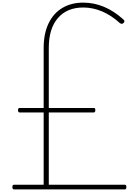

<svg xmlns="http://www.w3.org/2000/svg" viewBox="-20 -1440 1030 1460"><path d="M85 0Q81 0 77.5 -4Q74 -8 74 -18Q74 -27 77.5 -31Q81 -35 85 -35H312V-585H128Q124 -585 120.5 -589Q117 -593 117 -603Q117 -612 120.5 -615.5Q124 -619 128 -619H312V-1076Q312 -1183 348.5 -1260.5Q385 -1338 453 -1379Q521 -1420 613 -1420Q694 -1420 770 -1388.5Q846 -1357 917 -1293Q924 -1287 926 -1281Q928 -1275 920 -1266Q914 -1259 906.5 -1259Q899 -1259 892 -1264Q826 -1324 755.5 -1353.5Q685 -1383 613 -1383Q490 -1383 420.5 -1303Q351 -1223 351 -1076V-619H694Q699 -619 702 -615.5Q705 -612 705 -603Q705 -593 701.5 -589Q698 -585 694 -585H351V-35H930Q935 -35 938 -31Q941 -27 941 -18Q941 -8 938 -4Q935 0 930 0Z"/></svg>

Font: Playwrite BE WAL Thin
Style: Regular
Weight: 250
Version: Version 1.002